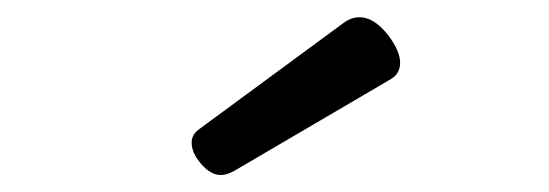

<svg xmlns="http://www.w3.org/2000/svg" viewBox="-20 -711 640 224"><path d="M399.4 -690.9Q416 -690.9 432.1 -670.9Q446.8 -651.9 446.8 -637.7Q446.8 -625 436 -618.7L253.4 -511.7Q244.6 -506.8 237.8 -506.8Q226.1 -506.8 215.3 -519Q203.6 -532.2 203.6 -544.4Q203.6 -553.7 211.4 -559.6L381.3 -684.6Q390.1 -690.9 399.4 -690.9Z"/></svg>

Font: Courier Prime Code
Style: Regular
Weight: 400
Designer: Alan Dague-Greene
Foundry: Quote-Unquote Apps
Version: Version 3.0318